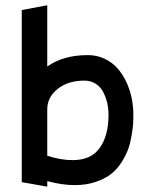

<svg xmlns="http://www.w3.org/2000/svg" viewBox="-20 -699 594 724"><path d="M311 -491.2Q218.8 -491.2 158.2 -448.2V-679.2L62 -661.1V-12.2L158.2 4.9V-16.1Q213.9 -1 261.2 -1Q306.2 -1 342 -13.4Q377.9 -25.9 400.6 -44.2Q423.3 -62.5 439.9 -89.6Q456.5 -116.7 464.4 -139.6Q472.2 -162.6 476.8 -191.4Q481.4 -220.2 482.2 -234.9Q482.9 -249.5 482.9 -266.1Q482.9 -298.3 476.3 -330.1Q469.7 -361.8 455.8 -391.1Q441.9 -420.4 421.9 -442.6Q401.9 -464.8 373.3 -478Q344.7 -491.2 311 -491.2ZM253.9 -95.2Q209 -95.2 158.2 -111.8V-287.1Q158.2 -332.5 197.5 -363.8Q236.8 -395 297.9 -395Q322.3 -395 340.8 -383.1Q359.4 -371.1 369.4 -351.6Q379.4 -332 384.3 -310.5Q389.2 -289.1 389.2 -266.1Q389.2 -188 356.4 -141.6Q323.7 -95.2 253.9 -95.2Z"/></svg>

Font: Comic Neue Angular
Style: Bold
Weight: 700
Designer: Craig Rozynski
Foundry: Craig Rozynski
Version: Version 2.003